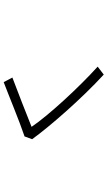

<svg xmlns="http://www.w3.org/2000/svg" viewBox="209 -875 582 1040"><g transform="rotate(90 500.0 -355.0)"><path d="M734 -238C667 -331 515 -506 384 -626L341 -593C453 -492 606 -326 667 -235C613 -213 464 -155 400 -131L425 -84C489 -108 638 -170 719 -197Z"/></g></svg>

Font: Spoqa Han Sans Neo Light
Style: Regular
Weight: 300
Designer: [Spoqa Han Sans Neo] Dong-huui Kim  Younghwa Kang  Yujin Lee  [Noto Sans] Ryoko NISHIZUKA  (kana & ideographs); Paul D. 
Foundry: Spoqa (http://www.spoqa-han-sans.com)
Version: Version 1.000